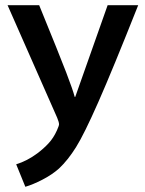

<svg xmlns="http://www.w3.org/2000/svg" viewBox="-20 -516 556 735"><path d="M266 -145H268L392 -496H509Q411 -249 356.5 -125.5Q302 -2 271 47.5Q240 97 206 129Q179 153 142 172Q105 191 77 199L42 113Q84 100 123 71Q147 53 166 32.5Q185 12 198 -17Q206 -35 206 -40Q206 -48 199 -65L9 -496H130Q208 -305 233.5 -238.5Q259 -172 266 -145Z"/></svg>

Font: Gmarket Sans TTF Medium
Style: Regular
Weight: 500
Designer: Creative Director : Sungho Lee; Art Director : Kiwoong Choi; Project Manager : Sori Yang, Jongwook Yoon; Font Designer :
Foundry: Sandoll Inc.
Version: Version 1.000;hotconv 1.0.109;makeotfexe 2.5.65596